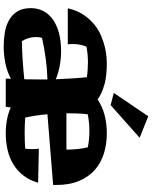

<svg xmlns="http://www.w3.org/2000/svg" viewBox="88 -871 821 1037"><g transform="rotate(90 498.5 -352.5)"><path d="M979 -229 597.2 -198.2Q599.6 -168 604 -138.2Q608.4 -108.4 615.2 -78.1Q658.2 -75.2 698.2 -75.2Q720.2 -75.2 740.7 -75.9Q761.2 -76.7 783.2 -78.1Q784.2 -87.9 784.7 -97.7Q785.2 -107.4 785.2 -117.2Q785.2 -126 784.9 -134.5Q784.7 -143.1 783.2 -151.9L966.8 -147.9Q953.6 -101.6 928 -68.4Q902.3 -35.2 867.4 -13.9Q832.5 7.3 789.6 17.1Q746.6 26.9 699.2 26.9Q621.1 26.9 560.1 0L557.1 26.9H404.8Q404.8 19.5 404.8 12.7Q404.8 5.9 405.8 -1Q366.7 20 320.8 29.1Q274.9 38.1 231 38.1Q192.9 38.1 155.8 32Q118.7 25.9 89.4 9.5Q60.1 -6.8 42 -35.4Q23.9 -64 23.9 -108.9Q23.9 -143.6 38.3 -173.3Q52.7 -203.1 81.8 -225.1Q110.8 -247.1 154.8 -259.5Q198.7 -272 257.8 -272Q269.5 -272 286.1 -271Q302.7 -270 322.5 -266.8Q342.3 -263.7 364.3 -258.1Q386.2 -252.4 408.2 -243.2Q406.2 -284.7 403.8 -326.4Q401.4 -368.2 397 -411.1Q378.9 -414.1 356.7 -415.5Q334.5 -417 315.9 -417Q295.4 -417 274.7 -415Q253.9 -413.1 231.9 -409.2Q217.8 -373.5 217.8 -336.9Q217.8 -329.6 218 -322.5Q218.3 -315.4 219.2 -308.1H24.9Q36.1 -357.9 59.8 -393.1Q83.5 -428.2 112.8 -451.7Q142.1 -475.1 174.3 -488.5Q206.5 -502 235.8 -508.8Q265.1 -515.6 288.1 -517.3Q311 -519 321.8 -519Q391.6 -519 439 -505.4Q486.3 -491.7 517.1 -469.2Q554.7 -494.6 601.1 -506.8Q647.5 -519 699.2 -519Q757.3 -519 808.3 -503.4Q859.4 -487.8 897.2 -454.6Q935.1 -421.4 957 -369.6Q979 -317.9 979 -246.1ZM202.1 -60.1Q254.9 -61 305.7 -64.5Q356.4 -67.9 408.2 -73.2Q408.2 -97.2 408.7 -121.1Q409.2 -145 409.2 -168.9V-198.2Q348.6 -196.3 294.2 -188.7Q239.7 -181.2 184.1 -168.9Q181.6 -159.2 180.9 -151.1Q180.2 -143.1 180.2 -134.8Q180.2 -116.2 185.1 -98.6Q189.9 -81.1 202.1 -60.1ZM591.8 -300.8H788.1Q788.1 -361.3 775.9 -416Q733.9 -424.8 688 -424.8Q643.1 -424.8 597.2 -416Q593.8 -388.7 592.8 -360.6Q591.8 -332.5 591.8 -300.8ZM724.1 -696.3 547.9 -539.6 481.9 -556.6 607.9 -742.7Z"/></g></svg>

Font: Galindo
Style: Regular
Weight: 400
Version: Version 1.000